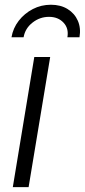

<svg xmlns="http://www.w3.org/2000/svg" viewBox="-20 -770 349 790"><path d="M32.7 0 121.1 -535.6H186.5L97.7 0ZM189.5 -750.5Q229.5 -750.5 258.3 -732.7Q287.1 -714.8 300.3 -684.6Q313.5 -654.3 307.1 -616.7H257.3Q263.7 -653.3 241.2 -677Q218.8 -700.7 181.6 -700.7Q144 -700.7 113.8 -677Q83.5 -653.3 77.1 -616.7H27.3Q33.7 -654.3 57.1 -684.6Q80.6 -714.8 115 -732.7Q149.4 -750.5 189.5 -750.5Z"/></svg>

Font: Inter 20pt Light
Style: Italic
Weight: 300
Italic angle: -9.3988°
Version: Version 4.001;git-66647c0bb